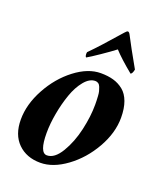

<svg xmlns="http://www.w3.org/2000/svg" viewBox="-123 -726 690 813"><g transform="rotate(20 222.0 -319.5)"><path d="M313.5 -643.6Q319.3 -643.6 324.2 -633.8Q337.9 -606.9 354 -577.9Q370.1 -548.8 382.3 -527.3Q394.5 -505.9 396.5 -502Q392.6 -482.4 384.8 -479.5Q328.1 -525.9 299.3 -557.6Q276.4 -540 238.5 -514.2Q200.7 -488.3 184.6 -479.5Q181.6 -481 180.4 -487.8Q179.2 -494.6 180.7 -502Q223.6 -544.9 300.8 -633.8Q309.1 -643.6 313.5 -643.6ZM255.9 -399.4Q230 -399.4 206.8 -371.3Q183.6 -343.3 168.7 -300.8Q153.8 -258.3 145.3 -210.9Q136.7 -163.6 136.7 -122.1Q136.7 -33.2 169.9 -33.2Q204.1 -33.2 232.7 -80.8Q261.2 -128.4 275.1 -189.9Q289.1 -251.5 289.1 -304.7Q289.1 -316.4 288.8 -323.2Q288.6 -330.1 287.8 -343.3Q287.1 -356.4 284.9 -364.5Q282.7 -372.6 279.3 -381.6Q275.9 -390.6 269.8 -395Q263.7 -399.4 255.9 -399.4ZM266.6 -438.5Q298.8 -438.5 323.7 -431.4Q348.6 -424.3 368.9 -408Q389.2 -391.6 400.1 -361.8Q411.1 -332 411.1 -290Q411.1 -221.7 371.6 -152.1Q332 -82.5 271.7 -38.3Q211.4 5.9 154.3 5.9Q91.8 5.9 53.2 -32.2Q14.6 -70.3 14.6 -138.7Q14.6 -207 53 -277.6Q91.3 -348.1 150.4 -393.3Q209.5 -438.5 266.6 -438.5Z"/></g></svg>

Font: Amiri
Style: Bold Slanted
Weight: 700
Italic angle: 9°
Designer: Khaled Hosny
Version: Version 000.107